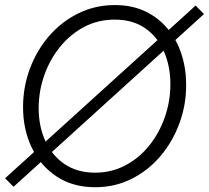

<svg xmlns="http://www.w3.org/2000/svg" viewBox="-20 -747 841 773"><path d="M363.3 6.8Q273.9 6.8 208.7 -35.9Q143.6 -78.6 108.2 -151.9Q72.8 -225.1 72.8 -315.9Q72.8 -396.5 100.3 -470.5Q127.9 -544.4 177.7 -602.1Q227.5 -659.7 295.2 -693.1Q362.8 -726.6 442.4 -726.6Q511.7 -726.6 564.9 -701.2Q618.2 -675.8 655 -631.3Q691.9 -586.9 710.7 -528.8Q729.5 -470.7 729.5 -404.8Q729.5 -323.7 702.1 -249.8Q674.8 -175.8 625.5 -117.9Q576.2 -60.1 509.3 -26.6Q442.4 6.8 363.3 6.8ZM362.8 -51.8Q429.2 -51.8 484.9 -81.3Q540.5 -110.8 581.1 -161.4Q621.6 -211.9 643.8 -275.9Q666 -339.8 666 -408.2Q666 -479.5 640.6 -538.6Q615.2 -597.7 565.2 -632.8Q515.1 -668 441.9 -668Q374 -668 318.1 -638.2Q262.2 -608.4 221.2 -557.6Q180.2 -506.8 158 -443.1Q135.7 -379.4 135.7 -311.5Q135.7 -237.8 162.8 -179Q189.9 -120.1 240.7 -85.9Q291.5 -51.8 362.8 -51.8ZM34.7 4.9 0.5 -29.3 767.6 -724.6 801.3 -690.4Z"/></svg>

Font: Reddit Sans Light
Style: Italic
Weight: 300
Italic angle: -11.25°
Designer: Stephen Hutchings
Version: Version 1.013